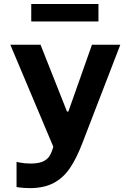

<svg xmlns="http://www.w3.org/2000/svg" viewBox="-20 -762 660 977"><path d="M32.6 -534.2H186.3L320.9 -194.5H327.9L447.9 -534.2H592.2L399.2 -33.9Q368.8 45.4 335.1 94.5Q301.5 143.7 252.4 169.5Q203.3 195.3 131.2 195.3Q117.2 195.3 102.9 194.2Q88.7 193.2 75.2 191.5Q69.7 190.9 64.2 189.9V61.8Q69.6 63.2 75.2 64.2Q90 67.2 104.7 68.8Q119.3 70.2 135.3 70.2Q171 70.2 192.9 62Q214.8 53.8 226.8 38.8Q238.8 23.8 246.2 0.8L274.8 -92.9L308.5 -19.5L280.7 54.5ZM481 -652.8H139V-741.6H481Z"/></svg>

Font: Monaspace Neon Var
Style: Regular
Weight: 400
Designer: Riley Cran and the Lettermatic Team
Version: Version 1.000 (Monaspace Neon Var)